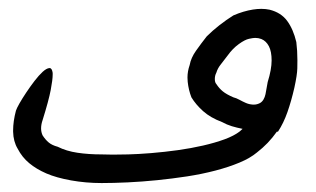

<svg xmlns="http://www.w3.org/2000/svg" viewBox="-20 -407 705 429"><path d="M554.2 -66.4Q539.1 -53.7 515.1 -43.7Q491.2 -33.7 461.4 -25.9Q431.6 -18.1 398.2 -12.9Q364.7 -7.8 331.1 -4.4Q297.4 -1 265.4 0.5Q233.4 2 207 2Q171.9 2 138.9 -3.9Q106 -9.8 83.5 -19.5Q61 -29.3 45.2 -42.5Q29.3 -55.7 19.5 -74.7Q9.8 -90.8 9.3 -112.8V-115.7Q9.3 -135.7 15.6 -159.7Q17.1 -164.6 23.4 -175.8Q29.8 -187 38.6 -200.2Q47.4 -213.4 57.1 -226.1Q66.9 -238.8 75.4 -246.6Q84 -254.4 90.3 -254.9H90.8Q96.2 -254.9 97.7 -244.1V-240.2Q97.7 -229 93.3 -205.8Q88.9 -182.6 75.2 -138.7Q71.8 -128.9 71.8 -120.1Q71.8 -111.8 75.2 -104.5Q81.5 -94.7 88.9 -88.6Q96.2 -82.5 108.9 -79.1Q128.4 -69.3 153.1 -65.7Q177.7 -62 207 -62Q218.8 -61.5 231.9 -61.5Q245.1 -61.5 266.4 -62Q287.6 -62.5 317.6 -64.9Q347.7 -67.4 377.4 -71.5Q407.2 -75.7 433.8 -81.8Q460.4 -87.9 481.7 -95.7Q502.9 -103.5 515.6 -113.3L522 -119.1Q509.3 -121.6 498 -125Q486.8 -128.4 476.1 -134.3Q450.2 -144 433.8 -158.7Q417.5 -173.3 407.7 -189.5Q401.4 -205.6 399.4 -224.1Q398.9 -229 398.9 -233.9Q398.9 -247.6 403.8 -261.7Q406.7 -277.8 418 -293.7Q429.2 -309.6 441.9 -325.7Q454.6 -338.4 470.2 -350.6Q485.8 -362.8 501.5 -372.6Q523.9 -382.3 545.4 -385.7Q555.2 -387.2 564 -387.2Q573.7 -387.2 582.5 -385.3Q607.9 -378.9 621.6 -360.4Q635.3 -341.8 642.1 -313Q644.5 -293.9 644.5 -272.5Q644.5 -268.6 644.3 -254.2Q644 -239.7 637.7 -210.9Q630.9 -181.2 622.3 -156.7Q613.8 -132.3 601.1 -112.8H598.6Q588.9 -99.1 577.9 -87.6Q566.9 -76.2 554.2 -66.4ZM501.5 -189.5Q507.8 -188 514.9 -184.1Q522 -180.2 529.3 -177Q536.6 -173.8 544.9 -173.3H547.9Q554.2 -173.3 561 -176.8Q565.9 -179.7 568.8 -184.8Q571.8 -189.9 573.2 -196.5Q574.7 -203.1 575.7 -210.2Q576.7 -217.3 578.1 -223.6Q586.9 -252 586.9 -272Q586.9 -292 580.8 -303.7Q574.7 -315.4 564 -319.8Q557.6 -322.3 550.3 -322.3Q545.4 -322.3 536.4 -320.3Q527.3 -318.4 513.7 -308.6Q500 -298.8 488.8 -283.2Q480.5 -272 473.4 -263.2Q466.3 -254.4 463.4 -244.6Q460 -238.3 460 -230.5Q460 -222.7 463.4 -219.2Q469.7 -209.5 477.8 -202.9Q485.8 -196.3 501.5 -189.5Z"/></svg>

Font: DimaLove
Style: regular
Weight: 400
Designer: R.Balvardi
Foundry: Dima Software Group
Version: Version 1.00;May 4, 2019;FontCreator 11.5.0.2427 64-bit